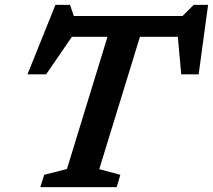

<svg xmlns="http://www.w3.org/2000/svg" viewBox="-20 -773 880 793"><path d="M477 -51 462 0H146.5L162.5 -51L256.5 -75L424 -621H277L170.5 -466H93.5L209 -753H269L285 -707H734L780 -753H839.5L800.5 -466H728.5L714.5 -621H558L390 -74.5Z"/></svg>

Font: Newsreader Caption Medium
Style: Italic
Weight: 500
Italic angle: -17°
Designer: Hugues Gentile
Foundry: Production Type
Version: Version 1.001